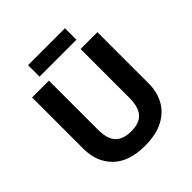

<svg xmlns="http://www.w3.org/2000/svg" viewBox="-231 -1043 1218 1218"><g transform="rotate(-45 378.0 -433.5)"><path d="M671 -252Q671 -178 638.5 -118.5Q606 -59 540.5 -24.5Q475 10 375 10Q233 10 159 -62.5Q85 -135 85 -254V-714H236V-277Q236 -189 272 -153Q308 -117 379 -117Q453 -117 486.5 -156Q520 -195 520 -278V-714H671ZM543 -877V-774H212V-877Z"/></g></svg>

Font: Noto Sans Tamil
Style: Bold
Weight: 700
Designer: Jelle Bosma - Monotype Design Team
Foundry: Monotype Imaging Inc.
Version: Version 2.004; ttfautohint (v1.8.4.7-5d5b)